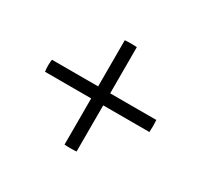

<svg xmlns="http://www.w3.org/2000/svg" viewBox="-108 -618 797 760"><g transform="rotate(30 290.5 -238.5)"><path d="M529 -211H318V0Q308 1 291 1Q274 1 263 0V-211H52Q48 -238 52 -266H263V-477Q274 -478 291 -478Q308 -478 318 -477V-266H529Q531 -238 529 -211Z"/></g></svg>

Font: Tiro Kannada
Style: Regular
Weight: 400
Designer: Kannada: John Hudson & Fiona Ross. Latin: John Hudson.
Foundry: Tiro Typeworks Ltd.
Version: Version 1.52